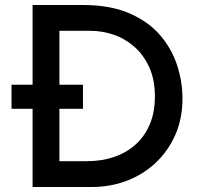

<svg xmlns="http://www.w3.org/2000/svg" viewBox="-20 -746 805 766"><path d="M110 0V-726H312Q420 -726 496 -693Q572 -660 618.5 -606Q665 -552 686.5 -486Q708 -420 708 -353Q708 -272 679 -207Q650 -142 600 -95.5Q550 -49 485 -24.5Q420 0 347 0ZM217 -103H327Q386 -103 435.5 -120Q485 -137 521.5 -170Q558 -203 578 -251Q598 -299 598 -361Q598 -428 575.5 -477.5Q553 -527 516 -559.5Q479 -592 433.5 -607.5Q388 -623 341 -623H217ZM26 -408H311V-312H26Z"/></svg>

Font: Josefin Sans Medium
Style: Regular
Weight: 500
Designer: Santiago Orozco
Foundry: Typemade
Version: Version 2.001